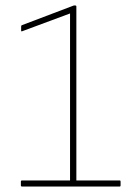

<svg xmlns="http://www.w3.org/2000/svg" viewBox="-20 -679 492 699"><path d="M60 0Q56 0 56 -4V-18Q56 -22 60 -22H235V-630L60 -565Q57 -564 57 -567V-582Q57 -586 59 -587L246 -658Q248 -659 249 -659Q250 -659 252 -659H254Q258 -659 258 -655V-22H416Q419 -22 419 -18V-4Q419 0 416 0Z"/></svg>

Font: Sofia Sans Thin
Style: Regular
Weight: 250
Designer: Botio Nikoltchev, Ani Petrova
Foundry: lettersoup
Version: Version 4.101